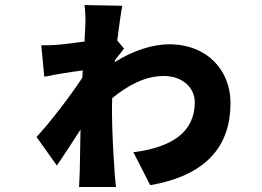

<svg xmlns="http://www.w3.org/2000/svg" viewBox="-20 -685 1040 763"><path d="M319 -585C318 -570 317 -547 316 -520C279 -515 243 -510 220 -508C187 -505 171 -505 144 -505L156 -380C197 -389 266 -400 309 -405C308 -395 308 -385 307 -376C260 -304 171 -188 125 -141L206 -27C229 -60 267 -119 300 -170C299 -106 298 -47 297 -7C297 5 295 37 294 58H441C439 38 435 5 435 -10C429 -88 425 -185 425 -245C425 -261 425 -278 426 -295C488 -346 557 -383 631 -383C706 -383 754 -336 754 -279C754 -162 667 -100 510 -80L577 51C800 12 896 -104 896 -276C896 -405 804 -509 652 -509C589 -509 509 -485 436 -438C436 -441 437 -443 437 -446C450 -463 464 -481 473 -492L446 -524C453 -582 460 -631 466 -662L316 -665C318 -649 321 -609 319 -585Z"/></svg>

Font: Source Han Sans HK Heavy
Style: Regular
Weight: 900
Designer: Ryoko NISHIZUKA 西塚涼子 (kana, bopomofo & ideographs); Paul D. Hunt (Latin, Greek & Cyrillic); Sandoll Communications 산돌커뮤니
Foundry: Adobe
Version: Version 2.000;hotconv 1.0.107;makeotfexe 2.5.65593